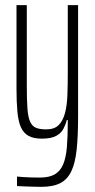

<svg xmlns="http://www.w3.org/2000/svg" viewBox="-20 -530 370 745"><path d="M140 195Q127 195 112 194.5Q97 194 80 193.5Q63 193 46 192V155Q54 156 68.5 157Q83 158 101 158.5Q119 159 135 159Q171 159 192.5 146.5Q214 134 225 108Q236 82 239.5 41Q243 0 243 -58V-64H239Q235 -47 226 -30Q217 -13 197.5 -2.5Q178 8 142 8Q110 8 90.5 -3Q71 -14 61 -36.5Q51 -59 47.5 -96.5Q44 -134 44 -188V-510H84V-196Q84 -142 86.5 -108.5Q89 -75 97 -57.5Q105 -40 120 -34Q135 -28 159 -28Q191 -28 207.5 -44.5Q224 -61 232 -90.5Q240 -120 241.5 -160.5Q243 -201 243 -247V-510H283V-78Q283 -2 277.5 50Q272 102 257 134Q242 166 214 180.5Q186 195 140 195Z"/></svg>

Font: Saira UltraCondensed ExtraLight
Style: Regular
Weight: 250
Width: 1
Designer: Hector Gatti with collaboration of the Omnibus-Type team
Foundry: Omnibus-Type
Version: Version 1.101